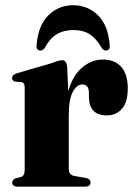

<svg xmlns="http://www.w3.org/2000/svg" viewBox="-20 -696 506 716"><path d="M230.5 -447.5 234.5 -355.5Q251 -414.5 286.5 -444.2Q322 -474 363 -474Q408 -474 432.2 -446.5Q456.5 -419 456.5 -365.5Q456.5 -314.5 434.5 -290Q412.5 -265.5 378.5 -265.5Q313 -265.5 311.5 -334V-352.5Q310.5 -381 286.5 -381Q266.5 -381 251.5 -353.5Q236.5 -326 236.5 -266V-65.5Q236.5 -43.5 257 -40L301.5 -32Q317.5 -28.5 317.5 -15.5Q317.5 0 297.5 0H46Q25.5 0 25.5 -15.5Q25.5 -26 39.5 -31.5L58 -36Q72 -40 72 -62.5V-370.5Q72 -388 60 -390L37 -391.5Q25 -394.5 25 -405.5Q25 -416.5 42 -422.5L172.5 -460.5Q190.5 -467.5 198.8 -469.5Q207 -471.5 212.5 -471.5Q227.5 -471.5 230.5 -447.5ZM252.5 -584Q218 -584 192.2 -568.8Q166.5 -553.5 147.5 -518.5Q140.5 -507.5 131 -507.5Q114.5 -507.5 116.5 -528.5Q122.5 -601.5 160.5 -639Q198.5 -676.5 252.5 -676.5Q307.5 -676.5 345.5 -639Q383.5 -601.5 389 -528.5Q391.5 -507.5 374.5 -507.5Q365.5 -507.5 358.5 -518.5Q340 -551.5 315.2 -567.8Q290.5 -584 252.5 -584Z"/></svg>

Font: Fraunces 72pt S000
Style: Bold
Weight: 700
Version: Version 1.000; ttfautohint (v1.8.3)